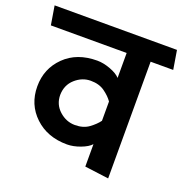

<svg xmlns="http://www.w3.org/2000/svg" viewBox="-136 -795 894 926"><g transform="rotate(20 311.0 -332.0)"><path d="M274 -70Q173 -70 108.5 -131Q44 -192 44 -285Q44 -376 107 -438Q170 -500 274 -500Q306 -500 342 -486.5Q378 -473 394 -455V-583H5L-11 -680H617L633 -583H517V16L394 0V-115Q378 -97 342 -83.5Q306 -70 274 -70ZM162 -284Q162 -235 197.5 -203Q233 -171 278 -171Q321 -171 349.5 -192Q378 -213 394 -235V-334Q378 -357 349.5 -377.5Q321 -398 278 -398Q234 -398 198.5 -366.5Q163 -335 162 -284Z"/></g></svg>

Font: Palanquin SemiBold
Style: Regular
Weight: 600
Designer: Pria Ravichandran
Version: Version 1.0.4